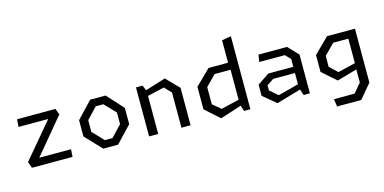

<svg xmlns="http://www.w3.org/2000/svg" viewBox="-86 -1254 3892 1944"><g transform="rotate(-15 1860.0 -282.5)"><path d="M104.5 0H530L535 -79H202.5L512 -450.5L488.5 -514L85.5 -513.5L80.5 -434.5H391.5L81 -66Z M852.5 0H1007L1170 -171.5V-342L1014 -513.5H852.5L690 -342V-171.5ZM889.5 -79.5 779.5 -195.5V-318L889.5 -434H970L1080.5 -318V-195.5L970 -79.5Z M1671.5 0H1767.5V-392.5L1637.5 -525.5L1423.5 -459L1402 -513.5H1332.5V0H1428V-398.5L1604 -439.5L1671.5 -369Z M2328 0H2394.5V-765L2298 -748.5V-513.5H2093L1935 -358V-122.5L2084.5 12L2308.5 -59.5ZM2030 -149.5V-329L2136 -438H2304V-124L2114.5 -79Z M2952 0H3018V-406L2916 -513.5H2616.5L2604.5 -439H2872.5L2925 -384.5V-302.5H2663L2539 -219V-101.5L2676 11.5L2932 -63ZM2625 -135V-190L2697.5 -237.5H2925V-119.5L2709 -63Z M3249.5 200H3502.5L3628 51V-513.5H3585.5V-514H3336L3178 -358.5V-181.5L3324 -52L3534.5 -111.5V25L3454.5 120.5H3238ZM3271 -210V-324.5L3379 -433.5H3537V-177L3352.5 -132.5Z"/></g></svg>

Font: Monaspace Krypton
Style: Regular
Weight: 400
Designer: Riley Cran & the Lettermatic Team
Foundry: Lettermatic
Version: Version 1.200 (Monaspace Krypton)